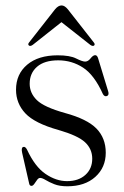

<svg xmlns="http://www.w3.org/2000/svg" viewBox="-20 -658 446 689"><path d="M220.5 -8Q261.5 -8 286.2 -30.2Q311 -52.5 311 -88.5Q311 -123.5 285.2 -147.5Q259.5 -171.5 190 -191.5Q104.5 -215.5 71 -251.2Q37.5 -287 37.5 -336Q37.5 -392 77.5 -425.8Q117.5 -459.5 187 -459.5Q231 -459.5 253.2 -448.2Q275.5 -437 285.5 -437Q296 -437 305 -448.5Q314 -460 321.5 -460Q328 -460 331.5 -450.5L368 -331Q372.5 -317 364 -313.5Q355.5 -310 349.5 -320Q318.5 -389 278.2 -415.2Q238 -441.5 189 -441.5Q139.5 -441.5 113 -418.5Q86.5 -395.5 86.5 -357.5Q86.5 -324 112.2 -298.8Q138 -273.5 213 -252.5Q292.5 -231 326 -196.8Q359.5 -162.5 359.5 -110Q359.5 -57 322 -23.2Q284.5 10.5 221.5 10.5Q193.5 10.5 174.8 3Q156 -4.5 143.8 -12Q131.5 -19.5 124 -19.5Q118 -19.5 113 -12.2Q108 -5 103 2Q98 9 93 9Q86 9 84.5 0L59.5 -109.5Q55.5 -128 63 -130.5Q70.5 -133.5 77 -121Q105.5 -59.5 143.5 -33.8Q181.5 -8 220.5 -8ZM317.5 -494.5Q312.5 -491 304 -497L200.5 -578.5L97.5 -497Q89 -491 84 -494.5Q78.5 -499 85 -506.5L177.5 -624.5Q189 -638.5 201 -638.5Q212 -638.5 223.5 -624.5L316 -506.5Q322.5 -499 317.5 -494.5Z"/></svg>

Font: Fraunces 72pt Light
Style: Regular
Weight: 300
Version: Version 1.000;[0bf87f6ff]